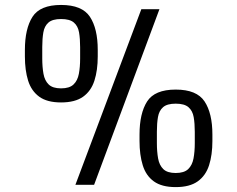

<svg xmlns="http://www.w3.org/2000/svg" viewBox="-20 -743 954 772"><path d="M225.6 -331.1Q169.4 -331.1 137.7 -354.2Q106 -377.4 93 -418.9Q80.1 -460.4 80.1 -516.1V-542Q80.1 -627.4 110.6 -675.3Q141.1 -723.1 225.6 -723.1Q310.1 -723.1 341.6 -675.5Q373 -627.9 373 -542.5V-516.1Q373 -460.4 359.6 -418.7Q346.2 -377 314 -354Q281.7 -331.1 225.6 -331.1ZM283.2 0 548.3 -706.1H621.1L358.4 0ZM225.6 -387.7Q259.3 -387.7 275.6 -403.3Q292 -418.9 297.1 -446.3Q302.2 -473.6 302.2 -507.8V-553.2Q302.2 -586.9 297.9 -612.5Q293.5 -638.2 277.1 -652.3Q260.7 -666.5 225.6 -666.5Q190.9 -666.5 174.8 -652.3Q158.7 -638.2 154.3 -612.8Q149.9 -587.4 149.9 -554.2V-507.8Q149.9 -473.6 154.8 -446.3Q159.7 -418.9 175.8 -403.3Q191.9 -387.7 225.6 -387.7ZM686.5 9.3Q630.4 9.3 598.6 -13.7Q566.9 -36.6 554 -78.4Q541 -120.1 541 -175.8V-201.7Q541 -287.1 571.5 -335Q602.1 -382.8 686.5 -382.8Q771 -382.8 802.5 -335.2Q834 -287.6 834 -202.1V-175.8Q834 -120.1 820.6 -78.4Q807.1 -36.6 774.9 -13.7Q742.7 9.3 686.5 9.3ZM686.5 -47.4Q720.2 -47.4 736.6 -63Q752.9 -78.6 758.1 -106Q763.2 -133.3 763.2 -167.5V-212.9Q763.2 -246.6 758.8 -272Q754.4 -297.4 738 -311.8Q721.7 -326.2 686.5 -326.2Q651.9 -326.2 635.7 -312Q619.6 -297.9 615.2 -272.5Q610.8 -247.1 610.8 -213.9V-167.5Q610.8 -133.3 615.7 -106Q620.6 -78.6 636.7 -63Q652.8 -47.4 686.5 -47.4Z"/></svg>

Font: Monda
Style: Regular
Weight: 400
Designer: Vernon Adams
Foundry: Vernon Adams
Version: Version 2.100; ttfautohint (v1.8.3)